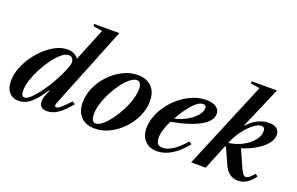

<svg xmlns="http://www.w3.org/2000/svg" viewBox="-97 -1203 2484 1607"><g transform="rotate(20 1145.0 -400.0)"><path d="M141 10.5Q84 10.5 52.2 -25.5Q20.5 -61.5 20.5 -126Q20.5 -180.5 41.8 -237.8Q63 -295 99.2 -348Q135.5 -401 181.5 -443Q227.5 -485 277.5 -509.8Q327.5 -534.5 375.5 -534.5Q409.5 -534.5 433.2 -523.5Q457 -512.5 476.5 -488L594.5 -779L514.5 -791.5L510.5 -811H736.5L443.5 -81Q431 -46.5 452 -46.5Q467 -46.5 490.5 -66.2Q514 -86 565.5 -140L590.5 -124.5Q532.5 -53.5 485.5 -21.5Q438.5 10.5 391 10.5Q319.5 10.5 319.5 -55.5Q319.5 -74.5 328 -98Q336.5 -121.5 353.5 -157.5L348.5 -159.5Q288.5 -68 240 -28.8Q191.5 10.5 141 10.5ZM174.5 -32.5Q194.5 -32.5 226 -61Q257.5 -89.5 293.5 -137.8Q329.5 -186 364 -245.8Q398.5 -305.5 425 -368.5Q438 -399.5 442.8 -415.5Q447.5 -431.5 447.5 -445Q445 -493 401.5 -493Q374 -493 340 -465Q306 -437 271.8 -391Q237.5 -345 208.8 -290.5Q180 -236 162.2 -182Q144.5 -128 144.5 -84.5Q144.5 -32.5 174.5 -32.5Z M815 10.5Q735.5 10.5 691 -34.8Q646.5 -80 646.5 -161Q646.5 -230.5 676.5 -297Q706.5 -363.5 757.8 -417.2Q809 -471 872.8 -502.8Q936.5 -534.5 1004 -534.5Q1083.5 -534.5 1128 -489.2Q1172.5 -444 1172.5 -362.5Q1172.5 -293.5 1142.5 -227Q1112.5 -160.5 1061.2 -107Q1010 -53.5 946.2 -21.5Q882.5 10.5 815 10.5ZM808.5 -32.5Q834.5 -32.5 866.8 -59Q899 -85.5 931.5 -128.8Q964 -172 991.2 -224Q1018.5 -276 1035.2 -328.5Q1052 -381 1052 -424.5Q1052 -456 1042 -473.8Q1032 -491.5 1010 -491.5Q983.5 -491.5 951.2 -465.8Q919 -440 886.8 -397Q854.5 -354 827.5 -302.2Q800.5 -250.5 784.2 -198Q768 -145.5 768 -101Q768 -68.5 778 -50.5Q788 -32.5 808.5 -32.5Z M1368.5 10.5Q1302 10.5 1261.8 -30.2Q1221.5 -71 1221.5 -139.5Q1221.5 -197 1243.5 -254Q1265.5 -311 1304 -361.5Q1342.5 -412 1392.8 -451Q1443 -490 1499.5 -512.2Q1556 -534.5 1614 -534.5Q1670 -534.5 1702 -512.8Q1734 -491 1734 -453Q1734 -390 1644.8 -339.5Q1555.5 -289 1392 -260Q1345 -167 1345 -102Q1345 -32.5 1402 -32.5Q1488.5 -32.5 1598.5 -159.5L1622 -142Q1497.5 10.5 1368.5 10.5ZM1412 -296Q1468.5 -308 1517.8 -335.5Q1567 -363 1597.5 -397.8Q1628 -432.5 1628 -465.5Q1628 -493.5 1601 -493.5Q1563 -493.5 1518.2 -446.8Q1473.5 -400 1431.5 -329.5Z M2089.5 10.5Q2005 10.5 1963.5 -82.5L1899.5 -224.5L1892 -223.5L1801 0H1671.5L1996.5 -779L1916.5 -791.5L1913.5 -811H2141L1982.5 -443.5L1988 -442Q2026 -487 2075.2 -510.5Q2124.5 -534 2172.5 -534Q2217.5 -534 2242 -514.5Q2266.5 -495 2266.5 -459Q2266.5 -420 2235.5 -381.2Q2204.5 -342.5 2149.5 -309.2Q2094.5 -276 2023 -253L2086 -112Q2105 -69.5 2116.5 -55.5Q2128 -41.5 2142 -41.5Q2170 -41.5 2210.5 -94.5L2234.5 -79.5Q2173 10.5 2089.5 10.5ZM1907.5 -259Q1978 -269 2033.5 -299.2Q2089 -329.5 2120.8 -370Q2152.5 -410.5 2152.5 -450.5Q2152.5 -488.5 2120.5 -488.5Q2100.5 -488.5 2076 -474.2Q2051.5 -460 2025.5 -435.5Q1990.5 -402.5 1959.5 -357.5Q1928.5 -312.5 1907.5 -259Z"/></g></svg>

Font: Libre Caslon Text SemiBold Italic
Style: Regular
Weight: 600
Italic angle: -22.583°
Designer: Pablo Impallari, Rodrigo Fuenzalida, Katja Schimmel
Foundry: Pablo Impallari, Rodrigo Fuenzalida
Version: Version 2.000